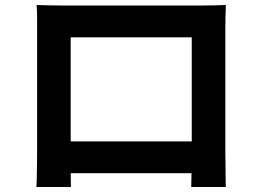

<svg xmlns="http://www.w3.org/2000/svg" viewBox="-20 -729 1040 766"><path d="M745 -580H262V-165H745ZM879 -612V-122Q879 -107 879.5 -84.5Q880 -62 880 -39.5Q880 -17 880.5 -0.5Q881 16 881 17H743L744 -38H262L263 17H125Q126 14 126.5 -10.5Q127 -35 127.5 -67Q128 -99 128 -123V-612Q128 -633 128 -660.5Q128 -688 126 -709Q157 -708 184.5 -707.5Q212 -707 232 -707H782Q801 -707 827.5 -707.5Q854 -708 881 -709Q880 -686 879.5 -660Q879 -634 879 -612Z"/></svg>

Font: Noto IKEA Simplified Chinese
Style: Bold
Weight: 700
Designer: Monotype Design Team
Foundry: Monotype Imaging Inc.
Version: Version 1.100